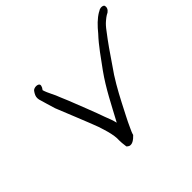

<svg xmlns="http://www.w3.org/2000/svg" viewBox="-159 -942 1173 1173"><g transform="rotate(-45 428.0 -355.5)"><path d="M175 -634C165 -618 163 -603 166 -589V-588C175 -554 188 -515 198 -480C221 -422 281 -277 305 -212C313 -187 320 -166 325 -147C332 -120 338 -88 336 -63L337 -41C338 -31 340 -16 341 -7C349 1 358 9 377 4C399 -3 412 -20 420 -27C423 -40 429 -53 437 -70C458 -118 485 -166 511 -218C546 -285 584 -354 630 -417C671 -478 714 -540 753 -590C769 -612 782 -626 795 -637C807 -647 817 -655 824 -659L839 -667V-668C857 -680 859 -699 854 -710C848 -716 835 -720 819 -714L805 -706H804C768 -685 737 -653 706 -615C656 -562 612 -497 567 -436C503 -347 454 -247 402 -151C396 -177 386 -202 375 -230C363 -267 303 -419 289 -454L268 -504C255 -542 232 -576 222 -612L223 -613L231 -625L232 -628C234 -632 237 -639 235 -646C229 -661 195 -661 183 -646Z"/></g></svg>

Font: Stray Cat
Style: BdExtObl
Weight: 700
Version: Version 1.0